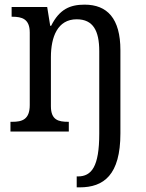

<svg xmlns="http://www.w3.org/2000/svg" viewBox="-20 -566 629 826"><path d="M310 240H323C426 240 498 187 498 8V-350C498 -487 441 -546 344 -546C282 -546 236 -527 200 -455H196L183 -536H30V-494H33C74 -494 108 -485 108 -426V-114C108 -51 74 -42 33 -42H25V0H276V-42H274C232 -42 199 -49 199 -109V-320C199 -406 227 -483 310 -483C381 -483 407 -433 407 -346V9C407 151 374 193 315 193H310Z"/></svg>

Font: Noto Serif Armenian SemiCondensed
Style: Regular
Weight: 400
Width: 4
Designer: Monotype Design Team
Foundry: Monotype Imaging Inc.
Version: Version 2.008